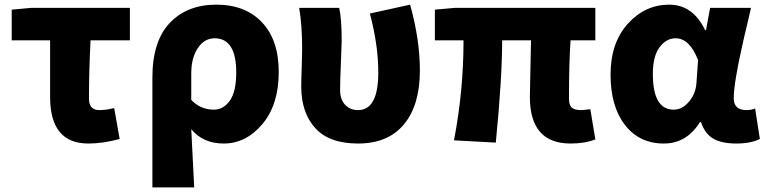

<svg xmlns="http://www.w3.org/2000/svg" viewBox="-20 -603 3288 825"><path d="M359.4 13.7Q195.3 13.7 195.3 -186.5V-429.7H30.3V-561.5L115.2 -569.3H538.1V-429.7H369.1Q362.3 -296.9 362.3 -179.7Q362.3 -129.9 406.2 -129.9Q436.5 -129.9 470.7 -138.7L494.1 -5.9Q422.9 13.7 359.4 13.7Z M634.8 202.1V-269.5Q634.8 -425.8 709.5 -504.4Q784.2 -583 909.2 -583Q1034.2 -583 1106 -506.8Q1177.7 -430.7 1177.7 -293.9Q1177.7 -153.3 1107.4 -69.8Q1037.1 13.7 941.4 13.7Q852.5 13.7 801.8 -47.9Q806.6 38.1 814.5 202.1ZM898.4 -131.8Q940.4 -131.8 967.8 -170.9Q995.1 -210 995.1 -291Q995.1 -438.5 902.3 -438.5Q858.4 -438.5 830.1 -396.5Q801.8 -354.5 801.8 -287.1V-173.8Q841.8 -131.8 898.4 -131.8Z M1518.6 13.7Q1394.5 13.7 1334.5 -52.7Q1274.4 -119.1 1274.4 -231.4Q1274.4 -257.8 1276.4 -311.5Q1278.3 -365.2 1278.3 -391.6Q1278.3 -494.1 1265.6 -569.3H1437.5Q1448.2 -521.5 1448.2 -426.8Q1448.2 -409.2 1444.8 -333.5Q1441.4 -257.8 1441.4 -215.8Q1441.4 -175.8 1462.9 -152.8Q1484.4 -129.9 1518.6 -129.9Q1605.5 -129.9 1605.5 -292Q1605.5 -409.2 1569.3 -544.9L1742.2 -583Q1784.2 -432.6 1784.2 -299.8Q1784.2 -151.4 1715.8 -68.8Q1647.5 13.7 1518.6 13.7Z M2431.6 13.7Q2256.8 13.7 2256.8 -186.5Q2256.8 -200.2 2258.8 -290Q2260.7 -379.9 2261.7 -429.7H2137.7Q2137.7 -267.6 2110.4 9.8L1930.7 0Q1971.7 -212.9 1971.7 -429.7H1848.6V-561.5L1935.5 -569.3H2538.1V-429.7H2431.6Q2424.8 -333 2424.8 -179.7Q2424.8 -151.4 2437 -140.6Q2449.2 -129.9 2476.6 -129.9Q2485.4 -129.9 2516.6 -133.8L2538.1 -3.9Q2493.2 13.7 2431.6 13.7Z M2832 13.7Q2727.5 13.7 2665.5 -65.9Q2603.5 -145.5 2603.5 -282.2Q2603.5 -418.9 2677.7 -501Q2752 -583 2855.5 -583Q2957 -583 3009.8 -473.6H3013.7L3031.2 -569.3H3207Q3204.1 -554.7 3193.8 -512.2Q3183.6 -469.7 3178.7 -448.7Q3173.8 -427.7 3165.5 -389.2Q3157.2 -350.6 3152.3 -326.7Q3147.5 -302.7 3142.6 -272.9Q3137.7 -243.2 3135.3 -220.7Q3132.8 -198.2 3132.8 -180.7Q3132.8 -129.9 3187.5 -129.9Q3207 -129.9 3224.6 -136.7L3245.1 -5.9Q3206.1 13.7 3143.6 13.7Q3081.1 13.7 3044.9 -7.3Q3008.8 -28.3 2992.2 -78.1H2987.3Q2930.7 13.7 2832 13.7ZM2875 -131.8Q2911.1 -131.8 2940.4 -166Q2969.7 -200.2 2972.7 -248L2979.5 -344.7Q2943.4 -438.5 2882.8 -438.5Q2842.8 -438.5 2814 -399.9Q2785.2 -361.3 2785.2 -285.2Q2785.2 -131.8 2875 -131.8Z"/></svg>

Font: Bpmf Zihi Sans Heavy
Style: Heavy
Weight: 900
Foundry: But Ko
Version: Version 1.320